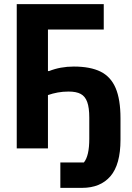

<svg xmlns="http://www.w3.org/2000/svg" viewBox="-20 -718 640 929"><path d="M272 68H386Q412 36 412 -46V-149Q412 -197 402 -224.5Q392 -252 370.5 -263.5Q349 -275 312 -275Q284 -275 259.5 -270.5Q235 -266 212 -258V0H61V-698H482V-575H212V-374H217Q272 -396 337 -396Q417 -396 466.5 -371.5Q516 -347 539.5 -292Q563 -237 563 -145V-42Q563 78 514.5 134.5Q466 191 377 191H272Z"/></svg>

Font: iA Writer Quattro V
Style: Regular
Weight: 400
Designer: Mike Abbink, Paul van der Laan, Pieter van Rosmalen, Oliver Reichenstein
Foundry: Information Architects Inc.
Version: Version 2.000